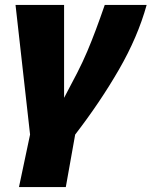

<svg xmlns="http://www.w3.org/2000/svg" viewBox="-20 -546 615 779"><path d="M57 213 102 0 43 -526H240V-149Q270 -205 293 -250Q316 -295 334 -337.5Q352 -380 369 -425.5Q386 -471 405 -526H575Q539 -396 462.5 -263.5Q386 -131 285 0L247 213Z"/></svg>

Font: Raleway Black
Style: Italic
Weight: 900
Italic angle: -12°
Designer: Matt McInerney, Pablo Impallari, Rodrigo Fuenzalida
Foundry: Matt McInerney, Pablo Impallari, Rodrigo Fuenzalida
Version: Version 4.101;RELEASE